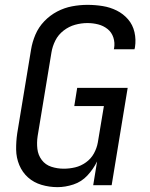

<svg xmlns="http://www.w3.org/2000/svg" viewBox="-20 -763 616 791"><path d="M217 8Q249 8 282.5 -3Q316 -14 340.5 -40.5Q365 -67 380 -98L364 0H440L506 -401H298L286 -326H408L383 -176Q379 -153 367 -131Q355 -109 334 -94Q313 -79 289.5 -73.5Q266 -68 243 -68Q216 -68 191.5 -76Q167 -84 152 -104Q137 -124 134 -149.5Q131 -175 135 -202L192 -547Q196 -572 208 -596Q220 -620 242 -637Q264 -654 289.5 -661Q315 -668 340 -668Q363 -668 384.5 -662.5Q406 -657 423 -643.5Q440 -630 447 -608.5Q454 -587 450 -564Q450 -562 449 -560H534Q535 -564 536 -568Q541 -600 534 -630.5Q527 -661 507.5 -683.5Q488 -706 461 -719.5Q434 -733 403 -738Q372 -743 340 -743Q309 -743 277 -737Q245 -731 215.5 -715.5Q186 -700 162.5 -675.5Q139 -651 126 -620.5Q113 -590 108 -559L51 -214Q46 -180 46.5 -146.5Q47 -113 59.5 -83Q72 -53 95.5 -32Q119 -11 151 -1.5Q183 8 217 8Z"/></svg>

Font: Iosevka Sparkle Oblique
Style: Regular
Weight: 400
Italic angle: -9°
Designer: Belleve Invis
Foundry: Belleve Invis
Version: Version 4.5.0; ttfautohint (v1.8.3)